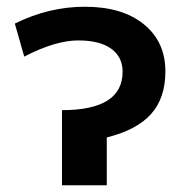

<svg xmlns="http://www.w3.org/2000/svg" viewBox="-20 -550 550 570"><path d="M232 -530Q343 -530 407 -478Q471 -426 471 -338Q471 -259 428.5 -211.5Q386 -164 297 -142V0H164V-223Q344 -223 344 -337Q344 -381 310 -405.5Q276 -430 212 -430Q145 -430 52 -382L24 -480Q125 -530 232 -530Z"/></svg>

Font: M PLUS 1p
Style: Bold
Weight: 700
Version: Version 1.062